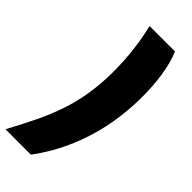

<svg xmlns="http://www.w3.org/2000/svg" viewBox="-337 -810 997 997"><g transform="rotate(45 162.0 -311.0)"><path d="M-49.3 143.6Q-3.9 60.5 30 -10.5Q64 -81.5 86.9 -149.2Q109.9 -216.8 122.1 -289.1Q135.7 -371.6 136.2 -455.8Q136.7 -540 127.2 -618.9Q117.7 -697.8 101.1 -764.6H287.6Q311.5 -710.4 323.5 -632.6Q335.4 -554.7 334.5 -465.8Q333.5 -377 319.3 -289.1Q299.3 -168.9 252.9 -58.6Q206.5 51.8 137.2 143.6Z"/></g></svg>

Font: Inter 20pt Black
Style: Italic
Weight: 900
Italic angle: -9.3988°
Version: Version 4.001;git-66647c0bb